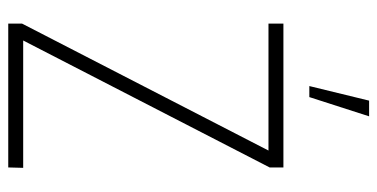

<svg xmlns="http://www.w3.org/2000/svg" viewBox="-250 -686 936 477"><g transform="rotate(90 218.5 -448.0)"><path d="M194.3 -748 230.5 -896.5H269.5L221.7 -748ZM39.1 0V-34.2L354.5 -646.5H39.1V-683.6H396.5V-649.4L81.1 -37.1H397.5L396.5 0Z"/></g></svg>

Font: Post No Bills Jaffna Light
Style: Regular
Weight: 300
Designer: Kosala Senevirathne, Siva Puranthara, Lasantha Premarathna, Tharique Azeez
Foundry: Mooniak
Version: Version 1.220 ; ttfautohint (v1.6)